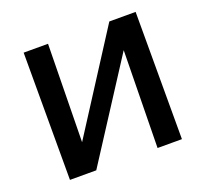

<svg xmlns="http://www.w3.org/2000/svg" viewBox="-115 -795 999 933"><g transform="rotate(-20 384.5 -329.0)"><path d="M674 -658V0H548L556 -503L231 0H95V-658H221L213 -152L538 -658Z"/></g></svg>

Font: EauTest
Style: Bold
Weight: 700
Designer: Christian Thalmann (Catharsis Fonts)
Version: Version 0.001;PS 000.001;hotconv 1.0.88;makeotf.lib2.5.64775